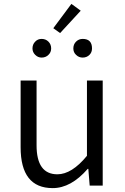

<svg xmlns="http://www.w3.org/2000/svg" viewBox="-20 -954 642 987"><path d="M86 -197V-540H168V-207Q168 -58 275 -58Q349 -58 427 -153V-540H508V0H441L434 -86H431Q345 13 251 13Q86 13 86 -197ZM161 -672Q147 -686 147 -705Q147 -726 161 -740Q174 -754 194 -754Q215 -754 229 -740Q243 -726 243 -705Q243 -685 229 -672Q215 -658 194 -658Q175 -658 161 -672ZM254 -809 347 -934 395 -899 289 -784ZM371 -672Q357 -685 357 -705Q357 -726 371 -740Q385 -754 405 -754Q453 -754 453 -705Q453 -685 440 -672Q426 -658 405 -658Q385 -658 371 -672Z"/></svg>

Font: Source Han Sans CN Normal
Style: Regular
Weight: 350
Designer: Ryoko NISHIZUKA 西塚涼子 (kana, bopomofo & ideographs); Paul D. Hunt (Latin, Greek & Cyrillic); Sandoll Communications 산돌커뮤니
Foundry: Adobe
Version: Version 2.004;hotconv 1.0.118;makeotfexe 2.5.65603